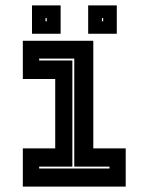

<svg xmlns="http://www.w3.org/2000/svg" viewBox="-20 -691 550 711"><path d="M64.5 0V-141.5H184.5V-398.5H64.5V-540H325.5V-141.5H445.5V0ZM125 -67H385.5V-74H255V-474H125V-467H248V-74H125ZM306.5 -566V-671H412.5V-566ZM98.5 -566V-671H204.5V-566ZM148.5 -612H153V-624H148.5ZM357.5 -612H362V-624H357.5Z"/></svg>

Font: Tourney Expanded ExtraBold
Style: Regular
Weight: 800
Width: 7
Designer: Tyler Finck
Foundry: Etcetera Type Co
Version: Version 1.010; ttfautohint (v1.8.3)